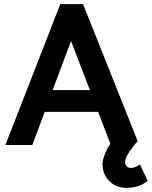

<svg xmlns="http://www.w3.org/2000/svg" viewBox="-20 -700 733 927"><path d="M513 -5 454 -160H196L136 0H6L271 -680H381L645 -18Q631 -5 607.5 28.5Q584 62 584 83Q584 94 591.5 102.5Q599 111 615 111Q621 111 633 106.5Q645 102 656 94L693 174Q669 192 644 199.5Q619 207 591 207Q539 207 507 173.5Q475 140 475 94Q475 72 487.5 41Q500 10 513 -5ZM323 -502 234 -265H414Z"/></svg>

Font: Palanquin Dark
Style: Regular
Weight: 400
Designer: Pria Ravichandran
Version: Version 1.001